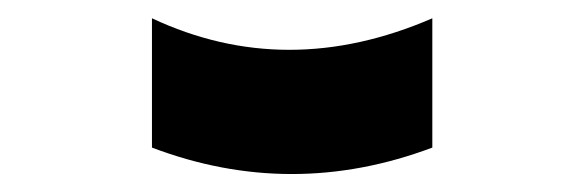

<svg xmlns="http://www.w3.org/2000/svg" viewBox="-20 -379 642 211"><path d="M147 -358.9Q294.9 -289.6 455.1 -358.9V-216.8Q300.3 -158.7 147 -216.8Z"/></svg>

Font: Hack
Style: Bold
Weight: 700
Monospace: yes
Designer: Christopher Simpkins
Foundry: Christopher Simpkins
Version: Version 2.017